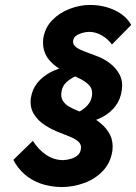

<svg xmlns="http://www.w3.org/2000/svg" viewBox="-20 -739 551 777"><path d="M433 -559 511 -638Q490 -676 444.5 -697.5Q399 -719 344 -719Q303 -719 261.5 -703Q220 -687 191 -657Q162 -627 155 -583Q152 -555 159 -533Q166 -511 181 -494Q196 -477 215.5 -464Q235 -451 257 -442Q280 -432 303.5 -420.5Q327 -409 341.5 -393Q356 -377 352 -351Q349 -330 335 -314Q321 -298 301.5 -287.5Q282 -277 262 -272L255 -233Q293 -234 329.5 -242Q366 -250 396.5 -266.5Q427 -283 447.5 -310Q468 -337 473 -375Q478 -410 464 -437Q450 -464 423.5 -484Q397 -504 364 -515Q349 -521 333.5 -526.5Q318 -532 304 -538.5Q290 -545 282 -554Q274 -563 276 -574Q278 -587 287.5 -594Q297 -601 312 -605.5Q327 -610 341 -610Q367 -610 391.5 -596Q416 -582 433 -559ZM113 -169 34 -92Q51 -59 78.5 -34.5Q106 -10 143.5 3.5Q181 17 228 18Q276 18 321 1.5Q366 -15 397 -48Q428 -81 435 -130Q439 -166 425.5 -193Q412 -220 387 -240.5Q362 -261 332 -275Q315 -283 295.5 -290.5Q276 -298 259.5 -307.5Q243 -317 234 -332Q225 -347 229 -369Q233 -391 247 -404.5Q261 -418 280.5 -428Q300 -438 321 -445L327 -479Q288 -478 250.5 -470Q213 -462 182.5 -445.5Q152 -429 131.5 -404Q111 -379 105 -343Q100 -306 116.5 -278.5Q133 -251 162.5 -232Q192 -213 225 -201Q245 -193 265 -185Q285 -177 298 -165Q311 -153 307 -134Q305 -120 294 -110.5Q283 -101 268 -96.5Q253 -92 236 -91Q198 -91 166.5 -112.5Q135 -134 113 -169Z"/></svg>

Font: Jost SemiBold
Style: Italic
Weight: 600
Italic angle: -5°
Version: Version 3.710